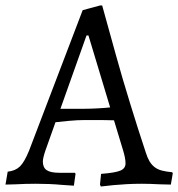

<svg xmlns="http://www.w3.org/2000/svg" viewBox="-38 -669 649 699"><path d="M493 -113Q499 -94 506.5 -81.5Q514 -69 525 -60.5Q536 -52 551.5 -48Q567 -44 589 -42L591 -38L584 3Q563 3 544 2Q527 1 509 0.5Q491 0 478 0Q449 0 422.5 1.5Q396 3 375 5Q350 8 329 10L326 3L330 -36Q382 -40 400.5 -48Q419 -56 419 -74Q419 -93 410 -122L377 -231Q368 -231 354.5 -231.5Q341 -232 326.5 -232Q312 -232 297.5 -232Q283 -232 273 -232Q244 -232 212.5 -229Q181 -226 164 -224L127 -120Q118 -93 118 -81Q118 -59 132 -49.5Q146 -40 178 -40H235L237 -36L231 7Q209 6 186 4Q166 2 141.5 1Q117 0 92 0Q74 0 54.5 0.5Q35 1 19 2Q0 3 -18 3L-10 -44Q18 -47 34.5 -63Q51 -79 68 -121L263 -632L326 -649H334Q359 -558 385 -465Q396 -425 409 -381Q422 -337 436 -291.5Q450 -246 464.5 -200.5Q479 -155 493 -113ZM182 -273H270Q290 -273 318 -274.5Q346 -276 363 -278L284 -540H277Z"/></svg>

Font: Alegreya
Style: Regular
Weight: 400
Designer: Juan Pablo del Peral
Foundry: Juan Pablo del Peral
Version: Version 1.003